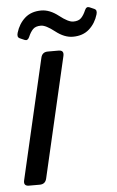

<svg xmlns="http://www.w3.org/2000/svg" viewBox="-50 -710 455 746"><g transform="rotate(-5 177.0 -337.0)"><path d="M46.4 -573.7Q35.6 -578.6 40.5 -595.2Q50.8 -629.9 75.4 -651.9Q100.1 -673.8 139.2 -673.8Q172.4 -673.8 206.5 -647Q240.7 -620.1 259.8 -620.1Q280.8 -620.1 291 -630.9Q301.3 -641.6 309.1 -660.2Q315.4 -674.8 327.1 -669.9L346.2 -661.6Q356.9 -656.7 352.1 -640.1Q341.8 -605.5 317.1 -583.5Q292.5 -561.5 253.4 -561.5Q220.2 -561.5 186 -588.4Q151.9 -615.2 132.8 -615.2Q111.8 -615.2 101.6 -604.5Q91.3 -593.8 83.5 -575.2Q77.1 -560.5 65.4 -565.4ZM32.7 0Q10.7 0 15.6 -22L124 -490.7Q128.9 -512.7 150.9 -512.7H192.9Q214.8 -512.7 210 -490.7L101.6 -22Q96.7 0 74.7 0Z"/></g></svg>

Font: Istok Web
Style: BoldItalic
Weight: 700
Italic angle: -13°
Designer: Andrey V. Panov
Foundry: Andrey V. Panov
Version: Version 1.0.2g